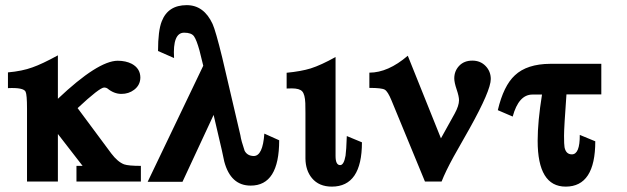

<svg xmlns="http://www.w3.org/2000/svg" viewBox="-20 -692 2389 732"><path d="M517.1 0H271.5V-59.6H294.9L200.7 -181.2V0H83V-277.8Q83 -331.1 77.6 -342.3Q69.8 -358.9 10.3 -356V-416Q64.9 -420.9 103.5 -435.1Q140.1 -447.8 200.7 -481V-315.4Q353.5 -460 428.7 -460.4Q459.5 -460.4 482.4 -448.7Q514.6 -431.2 515.1 -397Q515.1 -367.7 491.2 -349.6Q470.7 -334 442.9 -334Q414.6 -334 389.2 -355Q385.3 -357.9 377.4 -358.4Q359.9 -358.4 275.9 -279.8L404.3 -106.9Q428.7 -74.7 453.1 -65.4Q469.7 -59.6 517.1 -59.6Z M1044.4 -157.2Q1044.4 16.1 935.5 15.6Q859.4 15.6 835 -76.2Q834 -79.1 825.7 -119.6L794.4 -253.9L675.8 1H543L754.9 -441.4Q747.6 -470.7 740.7 -499Q729.5 -539.6 719.7 -553.5Q710 -567.4 682.1 -567.4Q637.7 -567.4 643.6 -470.7L582.5 -497.6Q582.5 -575.2 596.7 -610.8Q620.6 -672.4 691.9 -672.4Q757.3 -672.4 790.5 -600.6Q802.2 -574.7 827.1 -473.1L896.5 -176.3Q899.4 -155.8 912.6 -117.2Q922.9 -97.7 947.3 -97.2Q981.9 -97.2 987.8 -182.6Z M1359.9 -149.4Q1359.9 19.5 1245.1 19.5Q1196.3 19.5 1169.4 -12.7Q1145 -42 1144.5 -87.9V-261.7Q1144.5 -292.5 1144 -298.8Q1142.6 -332 1132.3 -343.5Q1122.1 -355 1092.8 -355Q1084 -355 1072.8 -354.5V-414.6Q1127.9 -419.9 1164.6 -431.2Q1204.1 -443.8 1259.3 -474.6V-97.2Q1259.3 -62.5 1276.9 -62.5Q1291 -62.5 1297.4 -98.6Q1300.3 -117.7 1302.2 -173.3Z M1851.1 -390.6Q1851.1 -347.2 1770.5 -202.6L1709.5 -94.7Q1678.7 -38.6 1663.6 0H1600.1L1472.2 -310.1Q1458.5 -343.3 1447 -350.1Q1435.5 -356.9 1388.2 -356.9V-415Q1459.5 -415 1534.7 -479.5L1661.1 -164.6L1713.4 -258.8Q1730 -289.1 1730 -310.1Q1730 -324.2 1720.9 -351.1Q1711.9 -377.9 1711.9 -393.1Q1711.9 -421.4 1730.7 -441.2Q1749.5 -460.9 1780.8 -460.9Q1811.5 -460.9 1831.3 -440.4Q1851.1 -419.9 1851.1 -390.6Z M2272.5 -332H2139.6Q2130.4 -205.6 2130.4 -174.8Q2130.4 -140.6 2132.3 -130.4Q2137.7 -103.5 2160.2 -103.5Q2190.9 -103.5 2190.4 -177.7L2249.5 -153.3Q2249.5 19.5 2136.7 19.5Q2029.8 19.5 2029.8 -155.3Q2029.8 -228 2046.4 -331.5H2009.8Q1957.5 -331.5 1934.6 -247.6L1877.9 -272Q1899.9 -365.2 1942.9 -404.8Q1988.8 -448.2 2078.1 -448.7H2272.5Z"/></svg>

Font: Accordance
Style: Bold
Weight: 700
Version: Version 1.2 (build January 31, 2020) Miklal Software Solutio